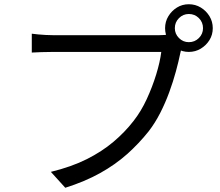

<svg xmlns="http://www.w3.org/2000/svg" viewBox="-20 -851 1040 906"><path d="M805 -718Q805 -691 824.5 -671.5Q844 -652 871 -652Q899 -652 918.5 -671.5Q938 -691 938 -718Q938 -746 918.5 -765.5Q899 -785 871 -785Q844 -785 824.5 -765.5Q805 -746 805 -718ZM759 -718Q759 -749 774.5 -774.5Q790 -800 815 -815.5Q840 -831 871 -831Q902 -831 927.5 -815.5Q953 -800 968.5 -774.5Q984 -749 984 -718Q984 -687 968.5 -662Q953 -637 927.5 -621.5Q902 -606 871 -606Q840 -606 815 -621.5Q790 -637 774.5 -662Q759 -687 759 -718ZM846 -651Q841 -641 837.5 -628.5Q834 -616 831 -601Q823 -562 810 -514Q797 -466 778.5 -415.5Q760 -365 736 -318Q712 -271 682 -232Q636 -174 580 -124Q524 -74 452 -34Q380 6 288 35L220 -40Q318 -64 389.5 -100Q461 -136 515 -181.5Q569 -227 610 -280Q646 -326 672.5 -383.5Q699 -441 717 -499.5Q735 -558 741 -606Q727 -606 688 -606Q649 -606 596 -606Q543 -606 485.5 -606Q428 -606 375 -606Q322 -606 283 -606Q244 -606 230 -606Q200 -606 175 -605Q150 -604 130 -603V-692Q144 -690 161 -688.5Q178 -687 196 -686Q214 -685 230 -685Q242 -685 273 -685Q304 -685 346.5 -685Q389 -685 437.5 -685Q486 -685 533.5 -685Q581 -685 622.5 -685Q664 -685 693 -685Q722 -685 732 -685Q743 -685 757 -686Q771 -687 785 -690Z"/></svg>

Font: Farlight84_Sys_V01
Style: Regular
Weight: 400
Designer: Ryoko NISHIZUKA  (kana, bopomofo & ideographs); Paul D. Hunt (Latin, Greek & Cyrillic); Sandoll Communications , Soo-you
Foundry: Adobe
Version: Version 2.004;October 29, 2024;FontCreator 14.0.0.2814 64-bi